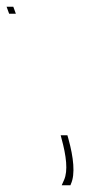

<svg xmlns="http://www.w3.org/2000/svg" viewBox="-116 -474 311 572"><path d="M67.1 -62 64.8 -71H84.8L87.9 -60C103.2 -5 108.6 45 95.3 74L93.8 78H67.8L74.9 62C86.9 35 81.7 -9 67.1 -62ZM-92.7 -444 -96.4 -454H-76.4L-72.7 -444L-72.4 -443L-68.7 -433H-88.7L-92.4 -443Z"/></svg>

Font: Nordica Plus
Style: NordicaClassicUltraLightOpObl
Weight: 300
Version: Version 1